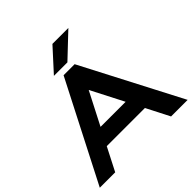

<svg xmlns="http://www.w3.org/2000/svg" viewBox="-225 -1089 1278 1278"><g transform="rotate(-45 413.5 -450.0)"><path d="M0 0 359 -700H463L827 0H671L587.5 -163H228.5L145 0ZM290 -283H526L408 -512.5ZM310.5 -742.5 454 -900H604L437.5 -742.5Z"/></g></svg>

Font: Science Gothic
Style: Regular
Weight: 400
Designer: Thomas Phinney, Vassil Kateliev, Brandon Buerkle
Foundry: Font Detective LLC
Version: Version 1.018